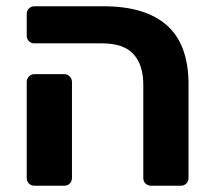

<svg xmlns="http://www.w3.org/2000/svg" viewBox="-20 -591 679 611"><path d="M460 0Q450 0 443 -7Q436 -14 436 -24V-321Q436 -385 404.5 -419Q373 -453 305 -453H90Q79 -453 72 -460Q65 -467 65 -478V-546Q65 -557 72 -564Q79 -571 90 -571H310Q443 -571 511.5 -510Q580 -449 580 -322V-25Q580 -14 573 -7Q566 0 555 0ZM90 0Q79 0 72 -7Q65 -14 65 -25V-330Q65 -340 72 -347.5Q79 -355 90 -355H185Q195 -355 202 -347.5Q209 -340 209 -330V-25Q209 -14 202 -7Q195 0 185 0Z"/></svg>

Font: Rubik SemiBold
Style: Regular
Weight: 600
Designer: Hubert and Fischer
Foundry: Hubert and Fischer
Version: Version 2.300;gftools[0.9.30]